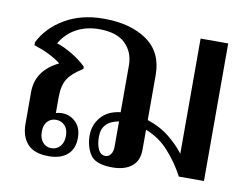

<svg xmlns="http://www.w3.org/2000/svg" viewBox="-67 -657 987 760"><g transform="rotate(10 427.0 -277.0)"><path d="M794 -553V0H693Q667 -50 627.5 -94.5Q588 -139 533 -160V-80Q533 -35 504.5 -12.5Q476 10 427 10Q360 10 338.5 -22Q317 -54 317 -100Q317 -142 344 -173.5Q371 -205 422 -211V-399Q422 -452 387.5 -486Q353 -520 281 -520Q231 -520 191 -498.5Q151 -477 127 -436Q158 -426 191.5 -405.5Q225 -385 247 -363V-354Q203 -327 186.5 -300Q170 -273 170 -226V-163Q181 -167 194 -167Q226 -167 249.5 -144.5Q273 -122 273 -81Q273 -37 246 -13.5Q219 10 171 10Q113 10 86 -19.5Q59 -49 59 -101V-228Q59 -315 149 -359Q108 -391 40 -413V-425Q71 -487 137 -525.5Q203 -564 292 -564Q401 -564 467 -517.5Q533 -471 533 -380V-199Q585 -182 622.5 -151.5Q660 -121 683 -90V-553ZM422 -72V-174Q354 -162 354 -101Q354 -70 363.5 -50Q373 -30 392 -30Q406 -30 414 -42Q422 -54 422 -72ZM128 -81Q128 -54 141.5 -38.5Q155 -23 176 -23Q197 -23 211 -38.5Q225 -54 225 -81Q225 -108 211 -122.5Q197 -137 176 -137Q155 -137 141.5 -122.5Q128 -108 128 -81Z"/></g></svg>

Font: Trirong Medium
Style: Regular
Weight: 500
Designer: Katatrad Team
Foundry: CadsonDemak
Version: Version 1.001